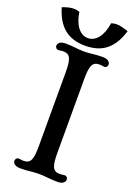

<svg xmlns="http://www.w3.org/2000/svg" viewBox="-181 -1046 790 1122"><g transform="rotate(20 214.0 -485.0)"><path d="M51.3 -23.4C51.3 -11.7 61.5 6.8 97.2 6.8C149.9 6.8 172.9 0 214.4 0C254.4 0 278.8 6.8 330.6 6.8C366.7 6.8 376.5 -11.7 376.5 -23.4C376.5 -32.7 370.1 -43.9 357.9 -43.9C344.7 -43.9 340.3 -41 326.2 -41C280.3 -41 271.5 -73.7 271.5 -154.3V-607.9C271.5 -689 280.3 -721.7 326.2 -721.7C343.3 -721.7 346.2 -718.8 357.9 -718.8C370.1 -718.8 376.5 -729.5 376.5 -739.3C376.5 -750.5 366.7 -769.5 330.6 -769.5C278.8 -769.5 254.4 -762.2 214.4 -762.2C172.9 -762.2 149.9 -769.5 97.2 -769.5C61.5 -769.5 51.3 -750.5 51.3 -739.3C51.3 -729.5 58.1 -718.8 70.3 -718.8C82.5 -718.8 87.4 -721.7 101.6 -721.7C147.5 -721.7 156.2 -689.5 156.2 -607.9V-154.3C156.2 -73.2 147.5 -41 101.6 -41C84.5 -41 81.1 -43.9 70.3 -43.9C58.1 -43.9 51.3 -32.7 51.3 -23.4ZM209 -795.9C322.3 -795.9 382.3 -855.5 414.1 -960.9L406.2 -963.4C383.8 -970.2 363.3 -977.1 342.3 -977.1C331.1 -977.1 319.3 -975.6 307.6 -971.2C296.4 -891.1 258.3 -843.3 209 -843.3C159.7 -843.3 122.1 -891.1 110.4 -971.2C98.1 -975.1 85.9 -977.1 74.2 -977.1C51.8 -977.1 29.3 -970.2 4.4 -960.9C35.6 -855.5 95.7 -795.9 209 -795.9Z"/></g></svg>

Font: Stoke
Style: Regular
Weight: 400
Designer: Nicole Fally
Foundry: Nicole Fally
Version: Version 1.002